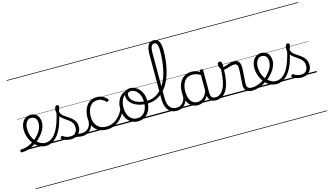

<svg xmlns="http://www.w3.org/2000/svg" viewBox="-252 -1772 5181 3025"><g transform="rotate(-15 2338.5 -259.5)"><path d="M-60 17Q-69 17 -74 9.5Q-79 2 -78.5 -7Q-78 -16 -72 -23.5Q-66 -31 -54 -31Q0 -31 53 -51Q106 -71 153.5 -105Q201 -139 236 -180Q260 -207 277 -236.5Q294 -266 303.5 -295.5Q313 -325 313 -355Q313 -414 287 -442Q261 -470 215 -470Q205 -470 199.5 -477.5Q194 -485 195 -494.5Q196 -504 202 -511.5Q208 -519 219 -519Q272 -519 305 -496.5Q338 -474 353 -437Q368 -400 368 -358Q368 -324 356.5 -288.5Q345 -253 324 -218.5Q303 -184 274 -152Q232 -104 177.5 -66Q123 -28 62.5 -5.5Q2 17 -60 17ZM0 623H444V633H0ZM0 -20H444V0H0ZM0 -505H444V-500H0ZM0 -1143H444V-1133H0Z M331 17Q288 17 247.5 0Q207 -17 173 -48Q139 -79 113.5 -121.5Q88 -164 73 -214.5Q58 -265 58 -321Q58 -355 66 -385.5Q74 -416 88 -440.5Q102 -465 122 -482.5Q142 -500 166.5 -509.5Q191 -519 219 -519Q228 -519 232.5 -511.5Q237 -504 236 -494.5Q235 -485 229.5 -477.5Q224 -470 215 -470Q193 -470 174.5 -459Q156 -448 142.5 -428.5Q129 -409 121.5 -381.5Q114 -354 114 -322Q114 -256 133.5 -202.5Q153 -149 186 -111Q219 -73 258 -52.5Q297 -32 335 -32Q387 -32 431.5 -59Q476 -86 513.5 -141Q551 -196 581 -279.5Q611 -363 635 -475Q637 -484 647 -485Q657 -486 666 -480Q675 -474 672 -459Q650 -341 617.5 -251.5Q585 -162 541.5 -102.5Q498 -43 445.5 -13Q393 17 331 17ZM444 623V633ZM444 -20V0ZM444 -505V-500ZM444 -1143V-1133Z M931 17Q898 17 871.5 11.5Q845 6 820 3.5Q795 1 766 12L787 -11Q824 -25 849.5 -29Q875 -33 895.5 -32Q916 -31 937 -31Q946 -31 950 -23.5Q954 -16 952.5 -7Q951 2 945.5 9.5Q940 17 931 17ZM742 19Q700 19 662 7Q624 -5 595 -27Q589 -33 588.5 -41.5Q588 -50 596 -59Q603 -68 610.5 -69.5Q618 -71 627 -65Q655 -45 682.5 -36Q710 -27 747 -27Q798 -27 827.5 -58.5Q857 -90 857 -144Q857 -186 840 -215.5Q823 -245 796 -266.5Q769 -288 739 -307.5Q709 -327 682 -350.5Q655 -374 638 -406Q621 -438 621 -485Q621 -511 631.5 -534.5Q642 -558 666 -558Q679 -558 686 -550.5Q693 -543 693 -530Q693 -519 687.5 -499.5Q682 -480 672 -456Q673 -427 691 -404.5Q709 -382 736 -363.5Q763 -345 793 -325Q823 -305 850 -280.5Q877 -256 894 -223Q911 -190 911 -144Q911 -71 865 -26Q819 19 742 19ZM444 623H994V633H444ZM444 -20H994V0H444ZM444 -505H994V-500H444ZM444 -1143H994V-1133H444Z M929 17Q918 17 912.5 9.5Q907 2 907.5 -7Q908 -16 915 -23.5Q922 -31 935 -31Q968 -31 994.5 -43Q1021 -55 1040 -76Q1059 -97 1069.5 -125Q1080 -153 1081 -186Q1082 -198 1091 -201.5Q1100 -205 1108.5 -201.5Q1117 -198 1116 -186Q1115 -142 1100.5 -104.5Q1086 -67 1061.5 -40Q1037 -13 1003 2Q969 17 929 17ZM994 623V633ZM994 -20V0ZM994 -505V-500ZM994 -1143V-1133Z M1332 17Q1214 17 1146 -52Q1078 -121 1078 -243Q1078 -303 1093.5 -353.5Q1109 -404 1138 -441Q1167 -478 1208.5 -498.5Q1250 -519 1303 -519Q1349 -519 1393 -499Q1437 -479 1468 -442Q1473 -435 1472.5 -428.5Q1472 -422 1463 -413Q1454 -404 1446 -404Q1438 -404 1432 -410Q1402 -437 1373.5 -453.5Q1345 -470 1300 -470Q1262 -470 1231 -455Q1200 -440 1178.5 -410.5Q1157 -381 1145 -339.5Q1133 -298 1133 -245Q1133 -179 1157.5 -130.5Q1182 -82 1226.5 -56Q1271 -30 1333 -30Q1343 -30 1349 -23Q1355 -16 1355 -6.5Q1355 3 1349.5 10Q1344 17 1332 17ZM994 623H1529V633H994ZM994 -20H1529V0H994ZM994 -505H1529V-500H994ZM994 -1143H1529V-1133H994Z M1331 17Q1322 17 1317.5 10Q1313 3 1313 -6.5Q1313 -16 1318 -23Q1323 -30 1332 -30Q1391 -30 1444.5 -55Q1498 -80 1541.5 -127Q1585 -174 1614 -240Q1618 -249 1627 -248Q1636 -247 1642.5 -240.5Q1649 -234 1645 -224Q1615 -145 1566 -91.5Q1517 -38 1456.5 -10.5Q1396 17 1331 17ZM1529 623V633ZM1529 -20V0ZM1529 -505V-500ZM1529 -1143V-1133Z M1837 19Q1769 19 1718 -15.5Q1667 -50 1640 -110.5Q1613 -171 1613 -250Q1613 -308 1629 -354.5Q1645 -401 1675.5 -435Q1706 -469 1749 -487Q1792 -505 1846 -505Q1854 -505 1856.5 -498Q1859 -491 1856.5 -483.5Q1854 -476 1845 -476Q1813 -476 1785.5 -465.5Q1758 -455 1736 -435Q1714 -415 1699 -387Q1684 -359 1676 -324.5Q1668 -290 1668 -250Q1668 -185 1688.5 -135.5Q1709 -86 1746.5 -58.5Q1784 -31 1837 -31Q1876 -31 1907 -46.5Q1938 -62 1959.5 -91.5Q1981 -121 1992.5 -161.5Q2004 -202 2004 -250Q2004 -321 1980.5 -371Q1957 -421 1920.5 -446.5Q1884 -472 1845 -472Q1833 -472 1826.5 -479Q1820 -486 1820 -495.5Q1820 -505 1826.5 -512Q1833 -519 1845 -519Q1900 -519 1949 -487Q1998 -455 2028.5 -394.5Q2059 -334 2059 -250Q2059 -202 2049 -161Q2039 -120 2020 -87Q2001 -54 1973.5 -30Q1946 -6 1912 6.5Q1878 19 1837 19ZM1529 623H2130V633H1529ZM1529 -20H2130V0H1529ZM1529 -505H2130V-500H1529ZM1529 -1143H2130V-1133H1529Z M2054 -213Q1961 -213 1890 -240Q1819 -267 1779 -315Q1739 -363 1739 -425Q1739 -455 1752.5 -476Q1766 -497 1790 -508Q1814 -519 1845 -519Q1857 -519 1864 -512Q1871 -505 1871.5 -495.5Q1872 -486 1865.5 -479Q1859 -472 1847 -472Q1821 -472 1804.5 -459.5Q1788 -447 1788 -421Q1788 -374 1822 -336.5Q1856 -299 1916 -278Q1976 -257 2054 -257Q2101 -257 2142.5 -269.5Q2184 -282 2221 -306Q2258 -330 2290 -365Q2322 -400 2348.5 -446Q2375 -492 2395 -548Q2415 -604 2428.5 -669Q2442 -734 2449.5 -808.5Q2457 -883 2457 -966Q2457 -978 2465.5 -984Q2474 -990 2484.5 -990Q2495 -990 2503.5 -984Q2512 -978 2512 -966Q2512 -879 2503.5 -800.5Q2495 -722 2479 -653Q2463 -584 2440 -524.5Q2417 -465 2387 -416Q2357 -367 2320.5 -329.5Q2284 -292 2242 -266Q2200 -240 2153 -226.5Q2106 -213 2054 -213ZM2130 623H2140V633H2130ZM2130 -20H2140V0H2130ZM2130 -505H2140V-500H2130ZM2130 -1143H2140V-1133H2130Z M2470 17Q2409 17 2366.5 -11.5Q2324 -40 2302 -95Q2280 -150 2280 -229V-952Q2280 -1053 2309 -1102.5Q2338 -1152 2398 -1152Q2436 -1152 2461.5 -1131.5Q2487 -1111 2499.5 -1070Q2512 -1029 2512 -967Q2512 -955 2503.5 -948.5Q2495 -942 2484.5 -942Q2474 -942 2465.5 -948.5Q2457 -955 2457 -967Q2457 -1013 2450.5 -1043Q2444 -1073 2430.5 -1087.5Q2417 -1102 2397 -1102Q2375 -1102 2360.5 -1087Q2346 -1072 2339 -1039.5Q2332 -1007 2332 -952V-229Q2332 -165 2348.5 -121Q2365 -77 2397.5 -54Q2430 -31 2476 -31Q2487 -31 2492.5 -23.5Q2498 -16 2497.5 -7Q2497 2 2490 9.5Q2483 17 2470 17ZM2140 623H2534V633H2140ZM2140 -20H2534V0H2140ZM2140 -505H2534V-500H2140ZM2140 -1143H2534V-1133H2140Z M2469 17Q2458 17 2452.5 9.5Q2447 2 2447.5 -7Q2448 -16 2455 -23.5Q2462 -31 2475 -31Q2508 -31 2534.5 -43Q2561 -55 2580 -76Q2599 -97 2609.5 -125Q2620 -153 2621 -186Q2622 -198 2631 -201.5Q2640 -205 2648.5 -201.5Q2657 -198 2656 -186Q2655 -142 2640.5 -104.5Q2626 -67 2601.5 -40Q2577 -13 2543 2Q2509 17 2469 17ZM2534 623V633ZM2534 -20V0ZM2534 -505V-500ZM2534 -1143V-1133Z M2811 17Q2756 17 2712 -12Q2668 -41 2643 -98Q2618 -155 2618 -238Q2618 -288 2627.5 -331Q2637 -374 2656 -408.5Q2675 -443 2702.5 -467.5Q2730 -492 2766.5 -505.5Q2803 -519 2848 -519Q2886 -519 2922.5 -506.5Q2959 -494 2995 -470V-419Q2955 -449 2920 -459.5Q2885 -470 2849 -470Q2817 -470 2789.5 -460.5Q2762 -451 2740.5 -432Q2719 -413 2704.5 -385.5Q2690 -358 2682 -322Q2674 -286 2674 -242Q2674 -180 2690.5 -133Q2707 -86 2739.5 -59.5Q2772 -33 2821 -33Q2855 -33 2887 -49Q2919 -65 2945.5 -101.5Q2972 -138 2989 -202L3007 -159Q2986 -85 2952.5 -47Q2919 -9 2881.5 4Q2844 17 2811 17ZM3107 17Q3073 17 3049 7Q3025 -3 3010 -22Q2995 -41 2987.5 -69Q2980 -97 2980 -132V-495Q2980 -506 2987 -510.5Q2994 -515 3008 -515Q3021 -515 3027 -510.5Q3033 -506 3033 -496V-133Q3033 -81 3050 -56Q3067 -31 3113 -31Q3120 -31 3124 -23.5Q3128 -16 3127.5 -7Q3127 2 3122.5 9.5Q3118 17 3107 17ZM2534 623H3169V633H2534ZM2534 -20H3169V0H2534ZM2534 -505H3169V-500H2534ZM2534 -1143H3169V-1133H2534Z M3107 17Q3094 17 3088.5 9.5Q3083 2 3084.5 -7Q3086 -16 3093.5 -23.5Q3101 -31 3113 -31Q3152 -31 3186 -53.5Q3220 -76 3247 -125Q3274 -174 3290 -253.5Q3306 -333 3308 -447Q3308 -453 3315 -456Q3322 -459 3330.5 -458Q3339 -457 3346 -452.5Q3353 -448 3353 -438Q3352 -312 3333 -225Q3314 -138 3281 -84.5Q3248 -31 3203.5 -7Q3159 17 3107 17ZM3169 623H3194V633H3169ZM3169 -20H3194V0H3169ZM3169 -505H3194V-500H3169ZM3169 -1143H3194V-1133H3169Z M3698 17Q3673 17 3650 11Q3627 5 3609 -8.5Q3591 -22 3581 -44Q3571 -66 3571 -97Q3571 -124 3573.5 -159Q3576 -194 3578.5 -232.5Q3581 -271 3583.5 -307Q3586 -343 3586 -374Q3586 -419 3570.5 -436.5Q3555 -454 3524 -454Q3499 -454 3466.5 -444Q3434 -434 3402 -424.5Q3370 -415 3344 -415Q3328 -415 3313.5 -431.5Q3299 -448 3289.5 -471.5Q3280 -495 3280 -514Q3280 -527 3284 -536.5Q3288 -546 3296.5 -552Q3305 -558 3316 -558Q3336 -558 3345 -540Q3354 -522 3354 -497Q3354 -488 3353.5 -479Q3353 -470 3352 -462Q3369 -461 3389.5 -467Q3410 -473 3433.5 -482Q3457 -491 3482 -497.5Q3507 -504 3533 -504Q3569 -504 3592 -491Q3615 -478 3626.5 -449.5Q3638 -421 3638 -376Q3638 -345 3635.5 -308.5Q3633 -272 3630.5 -235Q3628 -198 3625.5 -165Q3623 -132 3623 -108Q3623 -68 3644 -49.5Q3665 -31 3704 -31Q3715 -31 3720 -23.5Q3725 -16 3724.5 -7Q3724 2 3717.5 9.5Q3711 17 3698 17ZM3194 623H3762V633H3194ZM3194 -20H3762V0H3194ZM3194 -505H3762V-500H3194ZM3194 -1143H3762V-1133H3194Z M3700 17Q3687 17 3681.5 9.5Q3676 2 3677.5 -7Q3679 -16 3686.5 -23.5Q3694 -31 3706 -31Q3762 -31 3816 -52Q3870 -73 3914 -105Q3922 -110 3928.5 -107Q3935 -104 3939.5 -96.5Q3944 -89 3944 -80.5Q3944 -72 3937 -67Q3903 -43 3863 -24Q3823 -5 3781.5 6Q3740 17 3700 17ZM3762 623V633ZM3762 -20V0ZM3762 -505V-500ZM3762 -1143V-1133Z M3917 -106Q3940 -122 3960.5 -140.5Q3981 -159 3998 -180Q4022 -207 4039 -236.5Q4056 -266 4065.5 -295.5Q4075 -325 4075 -355Q4075 -414 4049 -442Q4023 -470 3977 -470Q3967 -470 3961.5 -477.5Q3956 -485 3957 -494.5Q3958 -504 3964 -511.5Q3970 -519 3981 -519Q4034 -519 4067 -496.5Q4100 -474 4115 -437Q4130 -400 4130 -358Q4130 -324 4118.5 -288.5Q4107 -253 4086 -218.5Q4065 -184 4036 -152Q4017 -129 3993.5 -108Q3970 -87 3945 -69ZM3762 623H4206V633H3762ZM3762 -20H4206V0H3762ZM3762 -505H4206V-500H3762ZM3762 -1143H4206V-1133H3762Z M4093 17Q4050 17 4009.5 0Q3969 -17 3935 -48Q3901 -79 3875.5 -121.5Q3850 -164 3835 -214.5Q3820 -265 3820 -321Q3820 -355 3828 -385.5Q3836 -416 3850 -440.5Q3864 -465 3884 -482.5Q3904 -500 3928.5 -509.5Q3953 -519 3981 -519Q3990 -519 3994.5 -511.5Q3999 -504 3998 -494.5Q3997 -485 3991.5 -477.5Q3986 -470 3977 -470Q3955 -470 3936.5 -459Q3918 -448 3904.5 -428.5Q3891 -409 3883.5 -381.5Q3876 -354 3876 -322Q3876 -256 3895.5 -202.5Q3915 -149 3948 -111Q3981 -73 4020 -52.5Q4059 -32 4097 -32Q4149 -32 4193.5 -59Q4238 -86 4275.5 -141Q4313 -196 4343 -279.5Q4373 -363 4397 -475Q4399 -484 4409 -485Q4419 -486 4428 -480Q4437 -474 4434 -459Q4412 -341 4379.5 -251.5Q4347 -162 4303.5 -102.5Q4260 -43 4207.5 -13Q4155 17 4093 17ZM4206 623V633ZM4206 -20V0ZM4206 -505V-500ZM4206 -1143V-1133Z M4504 19Q4462 19 4424 7Q4386 -5 4357 -27Q4351 -33 4350.5 -41.5Q4350 -50 4358 -59Q4365 -68 4372.5 -69.5Q4380 -71 4389 -65Q4417 -45 4444.5 -36Q4472 -27 4509 -27Q4560 -27 4589.5 -58.5Q4619 -90 4619 -144Q4619 -186 4602 -215.5Q4585 -245 4558 -266.5Q4531 -288 4501 -307.5Q4471 -327 4444 -350.5Q4417 -374 4400 -406Q4383 -438 4383 -485Q4383 -511 4393.5 -534.5Q4404 -558 4428 -558Q4441 -558 4448 -550.5Q4455 -543 4455 -530Q4455 -519 4449.5 -499.5Q4444 -480 4434 -456Q4435 -427 4453 -404.5Q4471 -382 4498 -363.5Q4525 -345 4555 -325Q4585 -305 4612 -280.5Q4639 -256 4656 -223Q4673 -190 4673 -144Q4673 -71 4627 -26Q4581 19 4504 19ZM4206 623H4756V633H4206ZM4206 -20H4756V0H4206ZM4206 -505H4756V-500H4206ZM4206 -1143H4756V-1133H4206Z"/></g></svg>

Font: Playwrite CL Guides
Style: Regular
Weight: 400
Designer: Veronika Burian, José Scaglione
Foundry: TypeTogether
Version: Version 1.003